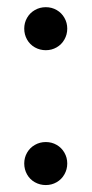

<svg xmlns="http://www.w3.org/2000/svg" viewBox="-20 -517 260 545"><path d="M48.8 -52.9Q48.8 -69.7 56.9 -83.7Q64.9 -97.7 79 -105.7Q93.1 -113.8 110 -113.8Q127 -113.8 140.9 -105.7Q154.8 -97.7 162.8 -83.7Q170.9 -69.7 170.9 -52.9Q170.9 -36.1 162.8 -22Q154.8 -7.8 140.8 0.2Q126.8 8.3 110 8.3Q93.3 8.3 79 0.3Q64.8 -7.6 56.8 -21.9Q48.8 -36.1 48.8 -52.9ZM48.8 -435.7Q48.8 -452.5 56.9 -466.5Q64.9 -480.5 79 -488.5Q93.1 -496.6 110 -496.6Q127 -496.6 140.9 -488.5Q154.8 -480.5 162.8 -466.5Q170.9 -452.5 170.9 -435.7Q170.9 -418.9 162.8 -404.8Q154.8 -390.6 140.8 -382.6Q126.8 -374.5 110 -374.5Q93.3 -374.5 79 -382.5Q64.8 -390.5 56.8 -404.7Q48.8 -418.9 48.8 -435.7Z"/></svg>

Font: Intratopia Thin
Style: Regular
Weight: 100
Designer: Rasmus Andersson
Foundry: rsms
Version: Version 3.000;Glyphs 3.2.3 (3260)